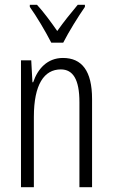

<svg xmlns="http://www.w3.org/2000/svg" viewBox="-20 -785 472 805"><path d="M195 -606H245C269 -653 307 -714 336 -756V-765H306C272 -724 250 -697 220 -655C193 -694 161 -737 135 -765H105V-756C133 -717 171 -653 195 -606ZM244 -542C178 -542 138 -496 119 -440H116L111 -532H68V0H122V-295C122 -431 165 -494 235 -494C286 -494 313 -452 313 -357V0H366V-370C366 -488 323 -542 244 -542Z"/></svg>

Font: Noto Sans Myanmar UI ExtraCondensed Light
Style: Regular
Weight: 300
Width: 2
Designer: Monotype Design Team
Foundry: Monotype Imaging Inc.
Version: Version 2.103